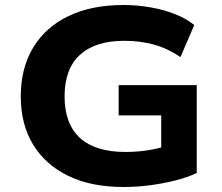

<svg xmlns="http://www.w3.org/2000/svg" viewBox="-20 -736 887 767"><path d="M473 11Q345 11 253.5 -33Q162 -77 112.5 -158Q63 -239 63 -351Q63 -464 112.5 -546Q162 -628 254 -672Q346 -716 472 -716Q529 -716 582 -706.5Q635 -697 679.5 -679.5Q724 -662 756 -636L701 -508Q649 -543 594.5 -558Q540 -573 476 -573Q361 -573 299.5 -517Q238 -461 238 -351Q238 -241 299.5 -185Q361 -129 481 -129Q527 -129 569.5 -135.5Q612 -142 654 -156L624 -104V-275H454V-396H766V-45Q728 -27 680 -15Q632 -3 579.5 4Q527 11 473 11Z"/></svg>

Font: Nunito Sans 10pt SemiExpanded ExtraBold
Style: Regular
Weight: 800
Width: 6
Designer: Vernon Adams
Foundry: Vernon Adams
Version: Version 3.101;gftools[0.9.27]